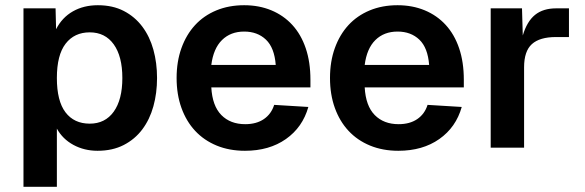

<svg xmlns="http://www.w3.org/2000/svg" viewBox="-20 -566 2243 736"><path d="M70 150V-534H193L195 -454Q218 -499 259.5 -522.5Q301 -546 355 -546Q412 -546 454.5 -524Q497 -502 525.5 -464Q554 -426 568 -375.5Q582 -325 582 -267Q582 -209 568 -158.5Q554 -108 525.5 -70Q497 -32 454 -10Q411 12 354 12Q303 12 261.5 -10.5Q220 -33 198 -73V150ZM324 -92Q383 -92 416 -138Q449 -184 449 -267Q449 -350 416 -396Q383 -442 324 -442Q265 -442 231.5 -398.5Q198 -355 198 -267Q198 -179 231 -135.5Q264 -92 324 -92Z M919 12Q859 12 810.5 -8Q762 -28 728 -64.5Q694 -101 675.5 -152.5Q657 -204 657 -267Q657 -330 675.5 -381.5Q694 -433 727.5 -469.5Q761 -506 809 -526Q857 -546 916 -546Q973 -546 1020 -526.5Q1067 -507 1100.5 -470.5Q1134 -434 1152 -381Q1170 -328 1170 -260V-231H790Q794 -160 828.5 -125Q863 -90 920 -90Q963 -90 991.5 -109.5Q1020 -129 1031 -164L1162 -156Q1140 -78 1076 -33Q1012 12 919 12ZM1037 -317Q1032 -383 999.5 -414Q967 -445 916 -445Q864 -445 831 -412.5Q798 -380 790 -317Z M1507 12Q1447 12 1398.5 -8Q1350 -28 1316 -64.5Q1282 -101 1263.5 -152.5Q1245 -204 1245 -267Q1245 -330 1263.5 -381.5Q1282 -433 1315.5 -469.5Q1349 -506 1397 -526Q1445 -546 1504 -546Q1561 -546 1608 -526.5Q1655 -507 1688.5 -470.5Q1722 -434 1740 -381Q1758 -328 1758 -260V-231H1378Q1382 -160 1416.5 -125Q1451 -90 1508 -90Q1551 -90 1579.5 -109.5Q1608 -129 1619 -164L1750 -156Q1728 -78 1664 -33Q1600 12 1507 12ZM1625 -317Q1620 -383 1587.5 -414Q1555 -445 1504 -445Q1452 -445 1419 -412.5Q1386 -380 1378 -317Z M1861 0V-534H1981L1984 -430Q2000 -484 2031 -509Q2062 -534 2112 -534H2161V-424H2111Q2049 -424 2019 -397Q1989 -370 1989 -308V0Z"/></svg>

Font: Geist SemBd
Style: Regular
Weight: 400
Designer: Basement.studio, Andrés Briganti, Mateo Zaragoza
Foundry: Basement.studio, Vercel, Andrés Briganti, Guido Ferreyra, Mateo Zaragoza
Version: Version 1.401